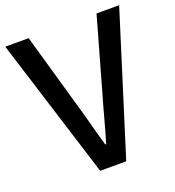

<svg xmlns="http://www.w3.org/2000/svg" viewBox="-136 -843 866 949"><g transform="rotate(-20 297.5 -368.5)"><path d="M229 0H366L597 -737H478L370 -355C345 -271 328 -199 302 -114H297C272 -199 255 -271 230 -355L121 -737H-2Z"/></g></svg>

Font: ChiuKong Gothic CL Medium
Style: Regular
Weight: 500
Designer: Ryoko NISHIZUKA 西塚涼子 (kana, bopomofo & ideographs); Paul D. Hunt (Latin, Greek & Cyrillic); Sandoll Communications 산돌커뮤니
Foundry: Adobe
Version: Version 1.300